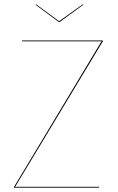

<svg xmlns="http://www.w3.org/2000/svg" viewBox="-20 -867 545 887"><path d="M455 -676 50 -4H438V0H45V-4L449 -676H82V-680H455ZM365 -845 255 -765H252L144 -845L147 -847L253 -769L362 -847Z"/></svg>

Font: FiraGO Four
Style: Regular
Weight: 100
Designer: bBox Type
Foundry: bBox Type GmbH
Version: Version 1.001